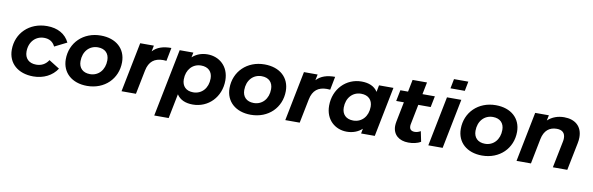

<svg xmlns="http://www.w3.org/2000/svg" viewBox="-57 -1296 6316 2045"><g transform="rotate(10 3100.5 -274.0)"><path d="M303 8C413 8 507 -40 559 -121L444 -193C412 -143 366 -121 312 -121C232 -121 187 -168 187 -241C187 -345 255 -417 347 -417C402 -417 443 -394 467 -344L599 -410C558 -497 472 -546 357 -546C165 -546 29 -412 29 -233C29 -88 136 8 303 8Z M884 8C1074 8 1209 -126 1209 -305C1209 -451 1103 -546 938 -546C749 -546 613 -412 613 -233C613 -88 720 8 884 8ZM894 -121C816 -121 771 -167 771 -240C771 -345 837 -417 929 -417C1007 -417 1051 -371 1051 -298C1051 -193 985 -121 894 -121Z M1499 -474 1512 -538H1364L1257 0H1413L1465 -260C1485 -361 1544 -404 1636 -404C1649 -404 1658 -403 1672 -402L1700 -546C1613 -546 1547 -526 1499 -474Z M2093 -546C2027 -546 1971 -524 1928 -485L1939 -538H1791L1645 194H1801L1854 -72C1889 -17 1950 8 2028 8C2195 8 2326 -124 2326 -305C2326 -458 2218 -546 2093 -546ZM2010 -121C1932 -121 1888 -167 1888 -240C1888 -345 1954 -417 2045 -417C2123 -417 2168 -371 2168 -298C2168 -193 2102 -121 2010 -121Z M2655 8C2845 8 2980 -126 2980 -305C2980 -451 2874 -546 2709 -546C2520 -546 2384 -412 2384 -233C2384 -88 2491 8 2655 8ZM2665 -121C2587 -121 2542 -167 2542 -240C2542 -345 2608 -417 2700 -417C2778 -417 2822 -371 2822 -298C2822 -193 2756 -121 2665 -121Z M3270 -474 3283 -538H3135L3028 0H3184L3236 -260C3256 -361 3315 -404 3407 -404C3420 -404 3429 -403 3443 -402L3471 -546C3384 -546 3318 -526 3270 -474Z M3947 -538 3933 -465C3898 -521 3836 -546 3758 -546C3592 -546 3461 -414 3461 -233C3461 -80 3568 8 3693 8C3759 8 3815 -14 3858 -53L3848 0H3996L4103 -538ZM3741 -121C3663 -121 3618 -167 3618 -240C3618 -345 3684 -417 3776 -417C3854 -417 3899 -371 3899 -298C3899 -193 3833 -121 3741 -121Z M4395 -406H4529L4553 -526H4419L4445 -657H4289L4263 -526H4180L4156 -406H4239L4196 -189C4193 -173 4191 -157 4191 -142C4191 -48 4259 8 4359 8C4406 8 4454 0 4493 -24L4470 -135C4450 -123 4428 -116 4407 -116C4368 -116 4350 -135 4350 -168C4350 -175 4350 -182 4352 -190Z M4722 -742 4702 -639H4857L4877 -742ZM4575 0H4730L4837 -538H4682Z M5156 8C5346 8 5481 -126 5481 -305C5481 -451 5375 -546 5210 -546C5021 -546 4885 -412 4885 -233C4885 -88 4992 8 5156 8ZM5166 -121C5088 -121 5043 -167 5043 -240C5043 -345 5109 -417 5201 -417C5279 -417 5323 -371 5323 -298C5323 -193 5257 -121 5166 -121Z M5949 -546C5883 -546 5821 -525 5772 -480L5784 -538H5636L5529 0H5685L5739 -273C5758 -367 5813 -411 5892 -411C5954 -411 5984 -380 5984 -325C5984 -314 5983 -301 5980 -288L5922 0H6078L6138 -298C6143 -321 6145 -343 6145 -363C6145 -482 6067 -546 5949 -546Z"/></g></svg>

Font: AWKNG-Font
Style: Bold Italic
Weight: 700
Italic angle: -11.3°
Designer: Awakening Church
Foundry: Awakening Church
Version: Version 1.700;PS 001.700;hotconv 1.0.88;makeotf.lib2.5.64775